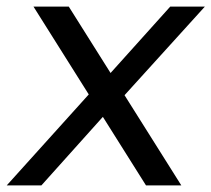

<svg xmlns="http://www.w3.org/2000/svg" viewBox="-50 -560 638 580"><path d="M51.2 -540H157.8L497.7 0H391ZM239.9 -298.9 320.9 -274.1 75.1 0H-29.6ZM221.8 -270.3 464.2 -540H568.8L302.7 -246.5Z"/></svg>

Font: Pathway Extreme 8pt Thin
Style: Italic
Weight: 100
Italic angle: -8°
Designer: Eduardo Rodriguez Tunni
Foundry: Eduardo Rodriguez Tunni
Version: Version 1.000